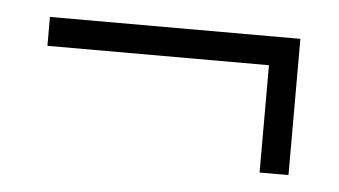

<svg xmlns="http://www.w3.org/2000/svg" viewBox="-29 -335 491 278"><g transform="rotate(5 216.0 -196.0)"><path d="M356 -97V-253H34V-295H398V-97Z"/></g></svg>

Font: Inspiration
Style: Regular
Weight: 400
Designer: Robert E. Leuschke
Foundry: Robert E. Leuschke
Version: Version 2.010; ttfautohint (v1.8.3)